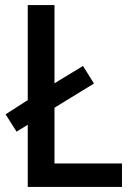

<svg xmlns="http://www.w3.org/2000/svg" viewBox="-20 -734 523 754"><path d="M89 0H459V-92H194V-311L349 -406L306 -475L194 -407V-714H89V-341L2 -285L45 -217L89 -244Z"/></svg>

Font: Noto Sans Arabic UI SmCn Md
Style: Regular
Weight: 500
Width: 4
Designer: Monotype Design Team, Nadine Chahine and Nizar Qandah
Foundry: Monotype Imaging Inc.
Version: Version 2.010